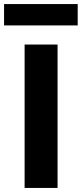

<svg xmlns="http://www.w3.org/2000/svg" viewBox="-34 -924 402 944"><path d="M87 0V-705H249V0ZM-14 -799V-904H348V-799Z"/></svg>

Font: Nunito Sans 8pt ExtraBold
Style: Regular
Weight: 800
Version: Version 3.101;gftools[0.9.27]